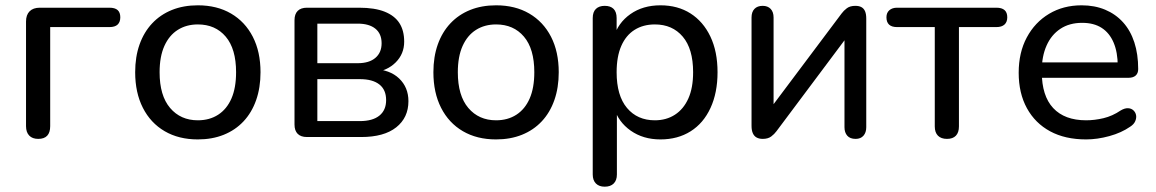

<svg xmlns="http://www.w3.org/2000/svg" viewBox="-20 -516 4352 723"><path d="M124 7Q102 7 90 -5.5Q78 -18 78 -41V-435Q78 -460 91.5 -473.5Q105 -487 130 -487H392Q413 -487 423 -478Q433 -469 433 -451Q433 -433 423 -423.5Q413 -414 392 -414H169V-41Q169 7 124 7Z M725 9Q653 9 600 -22Q547 -53 518 -110Q489 -167 489 -244Q489 -302 505.5 -348.5Q522 -395 553 -428Q584 -461 627.5 -478.5Q671 -496 725 -496Q797 -496 850 -465Q903 -434 932 -377.5Q961 -321 961 -244Q961 -186 944.5 -139Q928 -92 897 -59Q866 -26 822.5 -8.5Q779 9 725 9ZM725 -63Q769 -63 801.5 -84Q834 -105 851.5 -145Q869 -185 869 -244Q869 -332 830 -378Q791 -424 725 -424Q682 -424 649.5 -403.5Q617 -383 599 -343Q581 -303 581 -244Q581 -156 620.5 -109.5Q660 -63 725 -63Z M1136 0Q1113 0 1101 -12Q1089 -24 1089 -47V-440Q1089 -463 1101 -475Q1113 -487 1136 -487H1332Q1391 -487 1428.5 -472Q1466 -457 1484 -429Q1502 -401 1502 -359Q1502 -313 1470 -281Q1438 -249 1386 -243V-256Q1448 -254 1483 -220.5Q1518 -187 1518 -135Q1518 -73 1472 -36.5Q1426 0 1340 0ZM1175 -60H1335Q1383 -60 1408.5 -80.5Q1434 -101 1434 -139Q1434 -178 1408.5 -198Q1383 -218 1335 -218H1175ZM1175 -278H1327Q1370 -278 1393.5 -298Q1417 -318 1417 -353Q1417 -389 1393.5 -408Q1370 -427 1327 -427H1175Z M1848 9Q1776 9 1723 -22Q1670 -53 1641 -110Q1612 -167 1612 -244Q1612 -302 1628.5 -348.5Q1645 -395 1676 -428Q1707 -461 1750.5 -478.5Q1794 -496 1848 -496Q1920 -496 1973 -465Q2026 -434 2055 -377.5Q2084 -321 2084 -244Q2084 -186 2067.5 -139Q2051 -92 2020 -59Q1989 -26 1945.5 -8.5Q1902 9 1848 9ZM1848 -63Q1892 -63 1924.5 -84Q1957 -105 1974.5 -145Q1992 -185 1992 -244Q1992 -332 1953 -378Q1914 -424 1848 -424Q1805 -424 1772.5 -403.5Q1740 -383 1722 -343Q1704 -303 1704 -244Q1704 -156 1743.5 -109.5Q1783 -63 1848 -63Z M2257 187Q2236 187 2224 175Q2212 163 2212 141V-448Q2212 -471 2224 -482.5Q2236 -494 2257 -494Q2279 -494 2290.5 -482.5Q2302 -471 2302 -448V-357L2291 -375Q2307 -430 2354 -463Q2401 -496 2467 -496Q2532 -496 2580 -465.5Q2628 -435 2655 -378.5Q2682 -322 2682 -244Q2682 -167 2655.5 -109.5Q2629 -52 2580.5 -21.5Q2532 9 2467 9Q2402 9 2355 -24Q2308 -57 2292 -111H2303V141Q2303 163 2291 175Q2279 187 2257 187ZM2446 -63Q2489 -63 2521.5 -84Q2554 -105 2572 -145Q2590 -185 2590 -244Q2590 -332 2551 -378Q2512 -424 2446 -424Q2402 -424 2369.5 -403.5Q2337 -383 2319.5 -343Q2302 -303 2302 -244Q2302 -156 2341 -109.5Q2380 -63 2446 -63Z M2852 7Q2839 7 2829.5 2Q2820 -3 2815 -14Q2810 -25 2810 -42V-450Q2810 -471 2821 -482.5Q2832 -494 2852 -494Q2871 -494 2882 -482.5Q2893 -471 2893 -450V-89H2867L3149 -465Q3157 -476 3169 -485Q3181 -494 3201 -494Q3215 -494 3224 -489Q3233 -484 3237.5 -473.5Q3242 -463 3242 -446V-37Q3242 -17 3231.5 -5Q3221 7 3202 7Q3181 7 3170.5 -5Q3160 -17 3160 -37V-399H3186L2904 -22Q2896 -11 2884 -2Q2872 7 2852 7Z M3546 7Q3524 7 3512 -5Q3500 -17 3500 -40V-414H3358Q3318 -414 3318 -451Q3318 -468 3329 -477.5Q3340 -487 3358 -487H3732Q3773 -487 3773 -451Q3773 -433 3762.5 -423.5Q3752 -414 3732 -414H3591V-40Q3591 -17 3579.5 -5Q3568 7 3546 7Z M4070 9Q3991 9 3934.5 -21.5Q3878 -52 3847 -108.5Q3816 -165 3816 -242Q3816 -318 3846.5 -375Q3877 -432 3930.5 -464Q3984 -496 4053 -496Q4102 -496 4141.5 -479.5Q4181 -463 4209 -432Q4237 -401 4251.5 -356.5Q4266 -312 4266 -256Q4266 -240 4256.5 -231.5Q4247 -223 4229 -223H3887V-281H4206L4189 -267Q4189 -319 4173.5 -355.5Q4158 -392 4128.5 -411Q4099 -430 4055 -430Q4007 -430 3973 -407.5Q3939 -385 3921 -344.5Q3903 -304 3903 -251V-245Q3903 -155 3946 -109Q3989 -63 4070 -63Q4102 -63 4135.5 -71Q4169 -79 4200 -100Q4215 -109 4227.5 -108.5Q4240 -108 4248 -100.5Q4256 -93 4258 -82.5Q4260 -72 4255 -60Q4250 -48 4236 -39Q4203 -16 4157.5 -3.5Q4112 9 4070 9Z"/></svg>

Font: Nunito Medium
Style: Regular
Weight: 500
Designer: Vernon Adams
Foundry: Vernon Adams
Version: Version 3.601